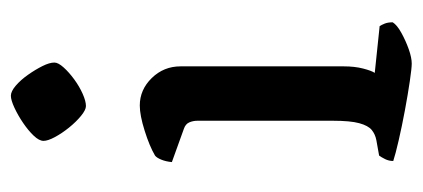

<svg xmlns="http://www.w3.org/2000/svg" viewBox="-232 -545 777 353"><g transform="rotate(-90 156.5 -368.5)"><path d="M216 0Q208 0 184 -3.5Q160 -7 130.5 -12.5Q101 -18 75 -24Q49 -30 37 -34Q37 -42 40.5 -49Q44 -56 47 -60L75 -65Q86 -67 94 -73.5Q102 -80 106.5 -96.5Q111 -113 111 -145V-394Q111 -402 108 -409Q105 -416 96 -419L35 -441Q36 -452 39.5 -460.5Q43 -469 47 -472Q64 -482 92.5 -491Q121 -500 139 -500Q168 -500 189.5 -478Q211 -456 211 -425V-125Q211 -105 207 -89.5Q203 -74 199 -68L285 -59Q287 -56 289.5 -50Q292 -44 292 -35Q287 -27 272.5 -19Q258 -11 242.5 -5.5Q227 0 216 0ZM138 -599Q131 -599 120 -608Q109 -617 98.5 -630Q88 -643 81 -656Q74 -669 74 -677Q74 -685 83.5 -695Q93 -705 107 -714.5Q121 -724 135 -730.5Q149 -737 157 -737Q165 -737 175.5 -728Q186 -719 195.5 -705.5Q205 -692 211.5 -679Q218 -666 218 -657Q218 -650 209 -640Q200 -630 187 -620.5Q174 -611 160.5 -605Q147 -599 138 -599Z"/></g></svg>

Font: Texturina 12pt Medium
Style: Regular
Weight: 500
Designer: Guillermo Torres Carreño
Foundry: Omnibus-Type
Version: Version 1.002